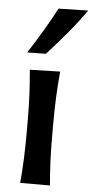

<svg xmlns="http://www.w3.org/2000/svg" viewBox="-58 -876 439 910"><g transform="rotate(5 162.0 -421.0)"><path d="M74.2 0Q79.1 -58.6 81.5 -113.5Q84 -168.5 84 -235.4V-289.1Q84 -364.7 81.1 -422.1Q78.1 -479.5 72.8 -538.1L216.8 -542Q211.4 -482.4 208.5 -424.3Q205.6 -366.2 205.6 -289.1V-235.4Q205.6 -168.5 208 -113.5Q210.4 -58.6 215.8 0ZM53.2 -618.7Q88.9 -673.8 121.6 -728.8Q154.3 -783.7 183.1 -838.4L324.2 -841.8Q284.2 -784.7 237.8 -729.5Q191.4 -674.3 142.1 -620.1Z"/></g></svg>

Font: Pinar-DS1-FD SemiBold
Style: Regular
Weight: 600
Designer: Amin Abedi
Version: Version 3.000